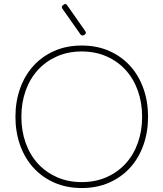

<svg xmlns="http://www.w3.org/2000/svg" viewBox="-20 -940 826 970"><path d="M88 -350Q88 -279 109.5 -218.5Q131 -158 171 -114Q211 -70 267.5 -45Q324 -20 393 -20Q462 -20 518.5 -45Q575 -70 615 -114Q655 -158 676.5 -218.5Q698 -279 698 -350Q698 -421 676.5 -481.5Q655 -542 615 -586Q575 -630 518.5 -655Q462 -680 393 -680Q324 -680 267.5 -655Q211 -630 171 -586Q131 -542 109.5 -481.5Q88 -421 88 -350ZM728 -350Q728 -273 704.5 -207Q681 -141 637.5 -93Q594 -45 532 -17.5Q470 10 393 10Q316 10 254 -17.5Q192 -45 148.5 -93Q105 -141 81.5 -207Q58 -273 58 -350Q58 -427 81.5 -493Q105 -559 148.5 -607Q192 -655 254 -682.5Q316 -710 393 -710Q470 -710 532 -682.5Q594 -655 637.5 -607Q681 -559 704.5 -493Q728 -427 728 -350ZM410 -784Q419 -772 407 -764Q394 -756 386 -767L296 -895Q287 -908 300 -915Q312 -926 321 -911Z"/></svg>

Font: Nixie One
Style: Regular
Weight: 400
Designer: Jovanny Lemonad
Foundry: Jovanny Lemonad
Version: Version 1.000 2011 initial release